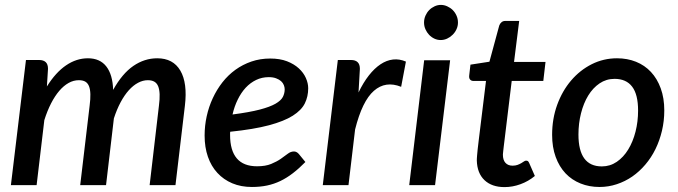

<svg xmlns="http://www.w3.org/2000/svg" viewBox="-20 -756 2770 784"><path d="M24.5 0 86 -511H140Q157.5 -511 166.8 -502.2Q176 -493.5 176 -475L171.5 -403Q207.5 -460.5 249.8 -489.2Q292 -518 339 -518Q388 -518 414 -484.8Q440 -451.5 442 -389Q479 -455.5 524.5 -486.8Q570 -518 622 -518Q687 -518 716.5 -467.5Q746 -417 735 -324.5L696.5 0H591L629 -324.5Q632.5 -351.5 631.8 -371.2Q631 -391 625.8 -403.8Q620.5 -416.5 610.2 -422.5Q600 -428.5 583.5 -428.5Q563.5 -428.5 543.8 -418Q524 -407.5 506 -387.5Q488 -367.5 472.5 -338.5Q457 -309.5 445 -272.5L413 0H307.5L346 -324.5Q349.5 -351.5 349 -371.2Q348.5 -391 343.5 -403.8Q338.5 -416.5 328.5 -422.5Q318.5 -428.5 302 -428.5Q280 -428.5 260 -417.2Q240 -406 222 -385Q204 -364 188.5 -333.8Q173 -303.5 161 -265.5L129.5 0Z M1077.5 -441Q1049.5 -441 1025.8 -429.5Q1002 -418 983.2 -397.8Q964.5 -377.5 950.8 -349.5Q937 -321.5 929.5 -288.5Q998.5 -297.5 1040.5 -308.5Q1082.5 -319.5 1105 -332.5Q1127.5 -345.5 1135 -360.2Q1142.5 -375 1142.5 -391.5Q1142.5 -399.5 1139 -408.5Q1135.5 -417.5 1127.8 -424.5Q1120 -431.5 1107.5 -436.2Q1095 -441 1077.5 -441ZM1227 -94.5Q1201 -68 1176 -48.8Q1151 -29.5 1125 -17Q1099 -4.5 1070.5 1.5Q1042 7.5 1008.5 7.5Q964 7.5 928.5 -7.5Q893 -22.5 867.8 -49.8Q842.5 -77 829 -115.8Q815.5 -154.5 815.5 -202.5Q815.5 -242.5 824 -281.2Q832.5 -320 848.8 -355Q865 -390 888.2 -419.8Q911.5 -449.5 941.2 -471Q971 -492.5 1006.8 -504.8Q1042.5 -517 1083.5 -517Q1123 -517 1152 -505.8Q1181 -494.5 1200.2 -476.8Q1219.5 -459 1229 -437.5Q1238.5 -416 1238.5 -395.5Q1238.5 -362 1224.8 -334Q1211 -306 1175.5 -283.5Q1140 -261 1078.2 -244.5Q1016.5 -228 920 -218Q919.5 -215 919.5 -211.8Q919.5 -208.5 919.5 -205Q919.5 -141.5 947 -109.2Q974.5 -77 1029.5 -77Q1064 -77 1087 -86.5Q1110 -96 1126.2 -107.2Q1142.5 -118.5 1154.8 -128Q1167 -137.5 1180.5 -137.5Q1191 -137.5 1200 -127.5Z M1444 -378.5Q1463.5 -419 1486.2 -448Q1509 -477 1533.8 -493.5Q1558.5 -510 1584.8 -513Q1611 -516 1637.5 -504.5L1618 -401.5Q1554.5 -427 1506.8 -385.2Q1459 -343.5 1430 -227.5L1403 0H1298L1359.5 -511H1413.5Q1431 -511 1440.2 -502.2Q1449.5 -493.5 1449.5 -475Z M1818 -510 1756.5 0H1651L1712 -510ZM1850 -664Q1850 -649.5 1844 -636.5Q1838 -623.5 1828 -613.8Q1818 -604 1805.5 -598.2Q1793 -592.5 1779.5 -592.5Q1766 -592.5 1753.8 -598.2Q1741.5 -604 1732.2 -613.8Q1723 -623.5 1717.2 -636.5Q1711.5 -649.5 1711.5 -664Q1711.5 -678.5 1717.2 -691.8Q1723 -705 1732.5 -714.8Q1742 -724.5 1754.5 -730.2Q1767 -736 1780 -736Q1793.5 -736 1806.2 -730.2Q1819 -724.5 1828.8 -714.8Q1838.5 -705 1844.2 -692Q1850 -679 1850 -664Z M1927 -100.5Q1927 -104 1927.2 -108.8Q1927.5 -113.5 1928.2 -122.5Q1929 -131.5 1930.5 -146.5Q1932 -161.5 1935 -185L1964.5 -425.5H1913Q1904.5 -425.5 1899.5 -431.2Q1894.5 -437 1896 -448.5L1901 -492L1978.5 -504L2018.5 -651.5Q2021.5 -660 2027.8 -665.2Q2034 -670.5 2043 -670.5H2100L2079 -503H2207.5L2198.5 -425.5H2069.5L2041 -191Q2038.5 -170.5 2037 -158.2Q2035.5 -146 2034.8 -138.8Q2034 -131.5 2033.8 -128.8Q2033.5 -126 2033.5 -124.5Q2033.5 -102.5 2044 -91Q2054.5 -79.5 2073 -79.5Q2085 -79.5 2093.5 -82.8Q2102 -86 2108.5 -89.8Q2115 -93.5 2119.5 -96.8Q2124 -100 2128 -100Q2133.5 -100 2136 -97.8Q2138.5 -95.5 2141 -90L2164 -37.5Q2137.5 -15.5 2105.2 -3.8Q2073 8 2040 8Q1988.5 8 1958.5 -20.2Q1928.5 -48.5 1927 -100.5Z M2437.5 -76.5Q2471 -76.5 2498.5 -95.2Q2526 -114 2545.2 -145.5Q2564.5 -177 2575 -218.2Q2585.5 -259.5 2585.5 -304.5Q2585.5 -370.5 2561.2 -402.2Q2537 -434 2489.5 -434Q2455.5 -434 2428.2 -415.5Q2401 -397 2382 -366Q2363 -335 2352.5 -293.5Q2342 -252 2342 -206.5Q2342 -76.5 2437.5 -76.5ZM2428 7.5Q2386 7.5 2350.5 -6.8Q2315 -21 2289.2 -48.2Q2263.5 -75.5 2249 -115.2Q2234.5 -155 2234.5 -205.5Q2234.5 -271 2255.2 -328Q2276 -385 2312 -427.2Q2348 -469.5 2396.2 -493.8Q2444.5 -518 2499.5 -518Q2541.5 -518 2577 -503.8Q2612.5 -489.5 2638 -462.2Q2663.5 -435 2678 -395.2Q2692.5 -355.5 2692.5 -305Q2692.5 -262 2683 -222Q2673.5 -182 2656.5 -147.2Q2639.5 -112.5 2615.2 -84Q2591 -55.5 2561.8 -35.2Q2532.5 -15 2498.5 -3.8Q2464.5 7.5 2428 7.5Z"/></svg>

Font: Lato 2
Style: Italic
Weight: 600
Italic angle: -7°
Designer: Lukasz Dziedzic with Adam Twardoch and Botio Nikoltchev
Foundry: tyPoland Lukasz Dziedzic
Version: Version 2.015; 2015-08-06; http://www.latofonts.com/